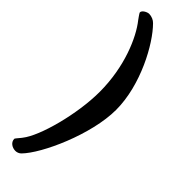

<svg xmlns="http://www.w3.org/2000/svg" viewBox="-309 -707 923 923"><g transform="rotate(45 152.0 -245.5)"><path d="M65 215C75 215 86 211 94 203C163 133 268 -100 268 -267C268 -436 169 -617 99 -687C89 -698 71 -706 54 -706C42 -706 17 -694 17 -679C17 -676 35 -651 38 -647C90 -582 151 -443 151 -272C151 -122 97 80 45 145C43 149 20 174 20 177C20 201 43 215 65 215Z"/></g></svg>

Font: EB Garamond
Style: Bold
Weight: 700
Designer: Georg Duffner and Octavio Pardo
Foundry: Georg Duffner
Version: Version 1.000;PS 001.000;hotconv 1.0.88;makeotf.lib2.5.64775